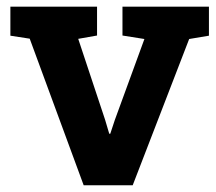

<svg xmlns="http://www.w3.org/2000/svg" viewBox="-20 -548 638 568"><path d="M227.5 0 67.9 -433.6 10.7 -442.4V-528.3H267.1V-442.9L211.4 -433.1L291 -193.4L303.2 -152.3H306.2L319.8 -193.4L407.2 -432.6L342.3 -442.9V-528.3H598.1V-442.4L539.6 -432.6L372.6 0Z"/></svg>

Font: Roboto Slab LO
Style: Bold
Weight: 700
Designer: Google
Version: Version 2.000